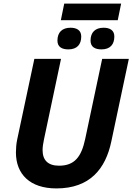

<svg xmlns="http://www.w3.org/2000/svg" viewBox="-20 -1043 740 1073"><path d="M320 -930H638L657 -1023H339ZM362 -767C411 -767 434 -795 434 -839C434 -876 406 -888 374 -888C328 -888 301 -863 301 -816C301 -780 327 -767 362 -767ZM547 -767C596 -767 619 -795 619 -839C619 -876 591 -888 559 -888C513 -888 486 -863 486 -816C486 -780 512 -767 547 -767ZM295 10C483 10 570 -100 602 -252L700 -714H551L456 -266C435 -167 397 -117 310 -117C248 -117 218 -148 218 -204C218 -221 221 -242 226 -265L321 -714H172L76 -263C71 -240 69 -212 69 -191C69 -70 147 10 295 10Z"/></svg>

Font: Noto Sans
Style: Bold Italic
Weight: 700
Italic angle: -12°
Designer: Monotype Design Team
Foundry: Monotype Imaging Inc.
Version: Version 2.013